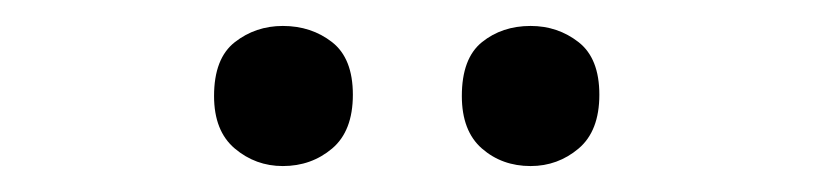

<svg xmlns="http://www.w3.org/2000/svg" viewBox="-20 -756 628 148"><path d="M145 -682Q145 -711 161 -723.5Q177 -736 198 -736Q220 -736 236 -723.5Q252 -711 252 -683Q252 -655 236 -641.5Q220 -628 198 -628Q177 -628 161 -641.5Q145 -655 145 -682ZM336 -682Q336 -711 351.5 -723.5Q367 -736 389 -736Q410 -736 426 -723.5Q442 -711 442 -683Q442 -655 426 -641.5Q410 -628 389 -628Q367 -628 351.5 -641.5Q336 -655 336 -682Z"/></svg>

Font: Noto Sans Thai Medium
Style: Regular
Weight: 500
Designer: Monotype Design Team
Foundry: Monotype Imaging Inc.
Version: Version 2.001